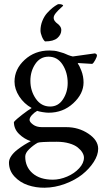

<svg xmlns="http://www.w3.org/2000/svg" viewBox="-20 -668 495 910"><path d="M270.5 -525.4Q270.5 -503.9 252 -487.8Q233.4 -471.7 193.4 -471.7Q185.1 -478.5 178.5 -494.9Q171.9 -511.2 171.9 -523.4Q171.9 -546.9 180.7 -568.8Q189.5 -590.8 203.1 -606Q216.8 -621.1 229 -630.9Q241.2 -640.6 252 -646.5Q253.9 -648.4 259.8 -648.4Q268.6 -648.4 273.9 -646.2Q279.3 -644 279.3 -641.6Q279.3 -640.1 268.1 -630.4Q256.8 -620.6 245.6 -607.4Q234.4 -594.2 234.4 -584Q234.4 -575.2 240 -567.9Q245.6 -560.5 252.4 -555.9Q259.3 -551.3 264.9 -543.2Q270.5 -535.2 270.5 -525.4ZM210 -399.4Q170.4 -399.4 147.2 -364.7Q124 -330.1 124 -285.2Q124 -237.3 149.7 -200.2Q175.3 -163.1 217.8 -163.1Q255.9 -163.1 278.3 -197Q300.8 -231 300.8 -274.4Q300.8 -324.2 276.6 -361.8Q252.4 -399.4 210 -399.4ZM249 3.9Q167 3.9 158.2 8.8Q136.7 21 118.2 39.1Q99.6 57.1 99.6 74.2Q99.6 123 134.5 153.3Q169.4 183.6 230.5 183.6Q263.7 183.6 298.1 168.9Q332.5 154.3 355.2 129.6Q377.9 105 377.9 79.1Q377.9 67.9 370.6 55.4Q363.3 43 348.6 31Q334 19 307.9 11.5Q281.7 3.9 249 3.9ZM293.9 -65.4Q352.5 -65.4 398.9 -34.4Q445.3 -3.4 445.3 37.1Q445.3 66.9 424.3 99.6Q403.3 132.3 369.4 159.2Q335.4 186 287.8 203.6Q240.2 221.2 191.4 221.7Q149.9 222.2 112.3 209.5Q74.7 196.8 48.6 168.7Q22.5 140.6 22.5 102.5Q22.5 87.4 33.4 71.3Q44.4 55.2 62.3 41.5Q80.1 27.8 95.5 18.3Q110.8 8.8 126 1Q95.2 -8.8 70.6 -32.7Q45.9 -56.6 45.9 -89.8Q57.1 -103 85.2 -124.5Q113.3 -146 129.9 -156.2Q93.8 -176.3 71.3 -210.9Q48.8 -245.6 48.8 -281.2Q48.8 -340.3 96.9 -384.5Q145 -428.7 213.9 -428.7Q225.6 -428.7 236.8 -427.5Q248 -426.3 258.8 -422.9Q270.5 -419.4 275.4 -418Q280.3 -417 291.5 -412.1L302.7 -407.2Q315.4 -402.3 325.2 -400.4L429.7 -415Q439.5 -412.1 439.5 -405.3Q439.5 -398.9 431.6 -384Q423.8 -369.1 417 -365.2L352.5 -369.1Q348.6 -369.1 348.6 -366.2Q355.5 -359.4 365.7 -332.8Q376 -306.2 376 -277.3Q376 -223.6 327.4 -178.7Q278.8 -133.8 210.9 -133.8Q198.7 -133.8 181.2 -136.7Q163.6 -139.6 156.2 -142.6Q141.6 -134.3 130.9 -122.3Q120.1 -110.4 120.1 -99.6Q120.1 -89.8 136.5 -77.6Q152.8 -65.4 178.7 -65.4Z"/></svg>

Font: Amiri
Style: Regular
Weight: 400
Designer: Khaled Hosny
Version: Version 000.108